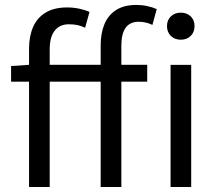

<svg xmlns="http://www.w3.org/2000/svg" viewBox="-20 -744 863 764"><path d="M95.6 0V-550.2Q95.6 -600.6 112.2 -637.7Q128.9 -674.7 162.7 -694.6Q196.4 -714.4 247 -714.4Q271.3 -714.4 294.7 -709.6Q318.2 -704.7 336.1 -696.4L318.7 -633.6Q303 -641.2 287.7 -644.3Q272.3 -647.4 253.9 -647.4Q217.7 -647.4 197.8 -622.1Q177.8 -596.8 177.8 -548.4V0ZM380.6 0V-562.9Q380.6 -612.5 395.9 -648.7Q411.3 -684.9 442.8 -704.6Q474.3 -724.4 523 -724.4Q545.4 -724.4 566.5 -719.7Q587.7 -715 603.7 -707.7L586.4 -644.9Q572.5 -651.8 558.5 -654.6Q544.6 -657.4 531.3 -657.4Q497.2 -657.4 480 -633.5Q462.9 -609.6 462.9 -562.6V0ZM24.1 -419.1V-481.4L96.3 -486.1H565.8V-419.1ZM658.7 0V-486H740.8V0ZM699.3 -586Q675.6 -586 660 -601Q644.5 -616 644.5 -640.4Q644.5 -664.2 660 -678.9Q675.6 -693.6 699.3 -693.6Q723.6 -693.6 738.8 -678.9Q754.1 -664.2 754.1 -640.4Q754.1 -616 738.8 -601Q723.6 -586 699.3 -586Z"/></svg>

Font: Source Sans 3
Style: Regular
Weight: 200
Designer: Paul D. Hunt
Foundry: Adobe
Version: Version 3.046;hotconv 1.0.118;makeotfexe 2.5.65603